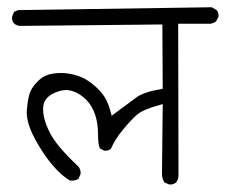

<svg xmlns="http://www.w3.org/2000/svg" viewBox="-20 -568 614 522"><path d="M438.5 -66.9Q440.4 -66.4 443.4 -66.4Q452.1 -66.4 458.5 -71.8Q465.3 -80.1 465.3 -91.8L464.4 -503.4H551.3Q560.1 -504.4 567.4 -509.8L573.7 -521.5Q574.2 -523.4 574.2 -526.4Q574.2 -534.7 568.4 -541L555.7 -548.3L28.8 -540.5L18.1 -535.6L13.2 -523.4Q12.7 -521.5 12.7 -519.5Q12.7 -510.3 18.1 -504.4Q24.4 -498.5 33.7 -497.6L421.4 -501.5L422.4 -326.7Q394 -321.8 378.2 -316.4Q362.3 -311 353 -304.7Q332.5 -290 283.7 -253.4L280.8 -263.7Q276.4 -281.7 268.6 -296.9Q259.8 -314 241.9 -330.6Q224.1 -347.2 207 -355.5Q189 -364.3 167.5 -367.7Q157.2 -369.6 146 -369.6Q134.8 -369.6 123 -367.7Q101.1 -364.3 85.9 -350.1Q70.3 -335.4 63.2 -320.6Q56.2 -305.7 53.2 -271Q52.7 -267.1 52.7 -263.7Q52.7 -232.4 73.7 -192.9Q103.5 -137.2 137.2 -103.5Q154.8 -85.9 170.4 -77.1Q173.3 -77.1 176.8 -77.1Q186 -77.1 193.4 -82L198.7 -93.8Q199.2 -95.7 199.2 -97.7Q199.2 -107.4 193.8 -114.3Q141.6 -163.6 122.1 -195.8Q102.5 -228 97.7 -260.7Q97.2 -265.6 97.2 -271.7Q97.2 -277.8 98.6 -284.7Q104 -302.7 122.1 -312.5Q142.6 -323.2 159.7 -323.2Q171.4 -323.2 185.1 -317.4Q200.2 -310.5 213.9 -297.4Q246.6 -264.2 246.6 -201.7Q246.6 -175.8 251.5 -164.6L262.7 -158.7Q264.6 -158.2 266.1 -158.2Q275.4 -158.2 281.7 -163.6Q292 -188.5 313.5 -214.4Q335.4 -241.2 351.6 -255.4Q368.7 -270.5 413.1 -282.2L422.4 -285.2L420.4 -95.7Q420.4 -83 426.8 -72.3Z"/></svg>

Font: Bakudai
Style: ExtraLight
Weight: 200
Version: Version 1.48